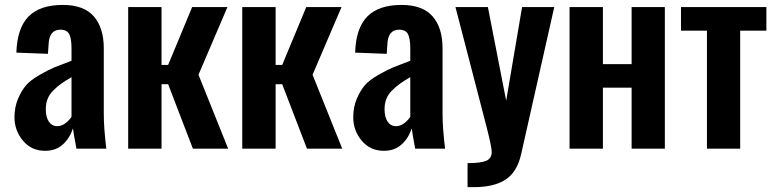

<svg xmlns="http://www.w3.org/2000/svg" viewBox="-20 -607 3163 784"><path d="M164.1 8.8Q108.4 8.8 73.7 -32.7Q39.1 -74.2 39.1 -127.9Q39.1 -169.4 53.5 -203.4Q67.9 -237.3 86.2 -258.5Q104.5 -279.8 141.1 -300.8Q177.7 -321.8 201.9 -331.8Q226.1 -341.8 272 -358.9V-409.2Q272 -449.2 262.7 -467.5Q253.4 -485.8 226.1 -485.8Q179.7 -485.8 178.2 -421.9L175.8 -387.2L46.9 -392.1Q49.8 -491.7 96.2 -539.3Q142.6 -586.9 236.8 -586.9Q321.8 -586.9 362.8 -540.5Q403.8 -494.1 403.8 -409.2V-142.1Q403.8 -84.5 414.1 0H292Q280.8 -60.5 277.8 -83Q265.6 -43.9 237.1 -17.6Q208.5 8.8 164.1 8.8ZM213.9 -91.8Q231.4 -91.8 247.1 -103.8Q262.7 -115.7 272 -129.9V-292Q246.1 -276.9 229.7 -265.1Q213.4 -253.4 197.5 -237.5Q181.6 -221.7 174.3 -202.9Q167 -184.1 167 -161.1Q167 -128.9 179.4 -110.4Q191.9 -91.8 213.9 -91.8Z M503.4 0V-578.1H639.6V-341.8H666.5L764.6 -578.1H908.7L790.5 -301.8L911.6 0H767.6L666.5 -263.2H639.6V0Z M969.2 0V-578.1H1105.5V-341.8H1132.3L1230.5 -578.1H1374.5L1256.3 -301.8L1377.4 0H1233.4L1132.3 -263.2H1105.5V0Z M1547.4 8.8Q1491.7 8.8 1457 -32.7Q1422.4 -74.2 1422.4 -127.9Q1422.4 -169.4 1436.8 -203.4Q1451.2 -237.3 1469.5 -258.5Q1487.8 -279.8 1524.4 -300.8Q1561 -321.8 1585.2 -331.8Q1609.4 -341.8 1655.3 -358.9V-409.2Q1655.3 -449.2 1646 -467.5Q1636.7 -485.8 1609.4 -485.8Q1563 -485.8 1561.5 -421.9L1559.1 -387.2L1430.2 -392.1Q1433.1 -491.7 1479.5 -539.3Q1525.9 -586.9 1620.1 -586.9Q1705.1 -586.9 1746.1 -540.5Q1787.1 -494.1 1787.1 -409.2V-142.1Q1787.1 -84.5 1797.4 0H1675.3Q1664.1 -60.5 1661.1 -83Q1648.9 -43.9 1620.4 -17.6Q1591.8 8.8 1547.4 8.8ZM1597.2 -91.8Q1614.7 -91.8 1630.4 -103.8Q1646 -115.7 1655.3 -129.9V-292Q1629.4 -276.9 1613 -265.1Q1596.7 -253.4 1580.8 -237.5Q1564.9 -221.7 1557.6 -202.9Q1550.3 -184.1 1550.3 -161.1Q1550.3 -128.9 1562.7 -110.4Q1575.2 -91.8 1597.2 -91.8Z M1889.2 157.2V59.1Q1942.9 59.1 1965.3 49.6Q1987.8 40 1987.8 13.2Q1987.8 -6.8 1966.8 -88.9L1839.8 -578.1H1972.2L2046.9 -195.8L2111.8 -578.1H2243.2L2107.9 22.9Q2091.3 96.2 2043.9 126.7Q1996.6 157.2 1915 157.2Z M2305.7 0V-578.1H2441.9V-345.2H2559.1V-578.1H2694.8V0H2559.1V-249H2441.9V0Z M2866.7 0V-481.9H2760.7V-578.1H3109.4V-481.9H3002.4V0Z"/></svg>

Font: Oswald Medium
Style: Regular
Weight: 500
Designer: Vernon Adams
Foundry: Vernon Adams
Version: Version 4.103